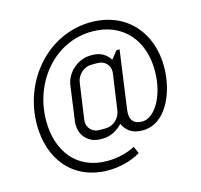

<svg xmlns="http://www.w3.org/2000/svg" viewBox="-127 -848 1252 1196"><g transform="rotate(-15 499.5 -250.0)"><path d="M689 -500H669L628 -449C607 -486 567 -510 518 -510H503C423 -510 346 -444 335 -363L304 -137C303 -130 303 -123 303 -116C303 -45 356 10 430 10H445C494 10 540 -14 573 -51C593 -8 627 25 698 25C854 25 929 -167 929 -325C929 -545 789 -710 559 -710C284 -710 70 -465 70 -179C70 42 199 210 429 210C494 210 574 193 637 155L617 109C579 131 510 152 437 152C237 152 132 5 132 -187C132 -438 311 -652 551 -652C752 -652 867 -509 867 -317C867 -150 789 -29 710 -29C656 -29 628 -59 637 -124ZM396 -366C403 -414 447 -453 495 -453H535C579 -453 611 -421 611 -379C611 -375 611 -370 610 -366L577 -134C570 -86 526 -47 478 -47H438C394 -47 362 -79 362 -122C362 -126 363 -130 363 -134Z"/></g></svg>

Font: Abel
Style: Regular
Weight: 400
Designer: Matthew Desmond
Foundry: Matthew Desmond
Version: Version 1.002